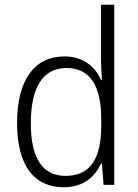

<svg xmlns="http://www.w3.org/2000/svg" viewBox="-20 -780 582 810"><path d="M249 10C333 10 381 -35 406 -90H410L417 0H462V-760H406V-535C406 -508 408 -473 410 -443H406C382 -498 331 -542 252 -542C126 -542 52 -444 52 -261C52 -84 122 10 249 10ZM257 -38C157 -38 110 -116 110 -260C110 -411 161 -493 260 -493C362 -493 407 -416 407 -276V-248C407 -113 362 -38 257 -38Z"/></svg>

Font: Noto Sans Ethiopic SemiCondensed Light
Style: Regular
Weight: 300
Width: 4
Designer: Monotype Design Team
Foundry: Monotype Imaging Inc.
Version: Version 2.102